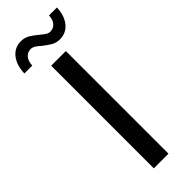

<svg xmlns="http://www.w3.org/2000/svg" viewBox="-284 -834 852 852"><g transform="rotate(-45 142.5 -408.0)"><path d="M96.6 -644V0H188.6V-644ZM168.8 -708.4C179.6 -702.3 192.3 -699.2 207 -699.2C233.4 -699.2 254.7 -709.2 270.9 -729.1C287.2 -749 295.9 -775.6 297.2 -808.7H247.5C246.9 -791.5 242.3 -778 233.7 -768.2C225.1 -758.4 214.1 -753.5 200.6 -753.5C193.8 -753.5 187.4 -755.5 181.2 -759.5C175.1 -763.4 166.8 -769.7 156.4 -778.3C141.7 -790.6 128.6 -799.9 117.3 -806.4C106 -812.8 92.9 -816 78.2 -816C51.8 -816 30.5 -805.9 14.3 -785.7C-2 -765.4 -10.7 -738.1 -12 -703.8H37.7C38.3 -721.6 42.9 -735.5 51.5 -745.7C60.1 -755.8 71.1 -760.8 84.6 -760.8C91.4 -760.8 98.1 -758.8 104.9 -754.9C111.6 -750.9 119.6 -744.6 128.8 -736C144.7 -723.7 158.1 -714.5 168.8 -708.4Z"/></g></svg>

Font: Montserrat Ace
Style: Regular
Weight: 500
Designer: Julieta Ulanovsky
Foundry: Julieta Ulanovsky
Version: Version 1